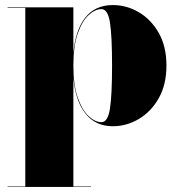

<svg xmlns="http://www.w3.org/2000/svg" viewBox="-20 -489 702 759"><path d="M10 248H80V-458H10V-460H270V-278.5Q278 -370 317.2 -419.5Q356.5 -469 426 -469Q480.5 -469 529 -440.5Q577.5 -412 607.8 -358.5Q638 -305 638 -230Q638 -155 607.8 -101.2Q577.5 -47.5 529 -18.8Q480.5 10 426 10Q357.5 10 317.8 -40.2Q278 -90.5 270 -182V248H340V250H10ZM270 -230Q270 -153 287.2 -103.5Q304.5 -54 330.2 -30Q356 -6 381 -6Q406.5 -6 414.8 -60.2Q423 -114.5 423 -230Q423 -345.5 414.8 -399.2Q406.5 -453 381 -453Q356 -453 330.2 -429.2Q304.5 -405.5 287.2 -356.2Q270 -307 270 -230Z"/></svg>

Font: Bodoni* 96pt Fatface
Style: Regular
Weight: 900
Version: Version 2.3